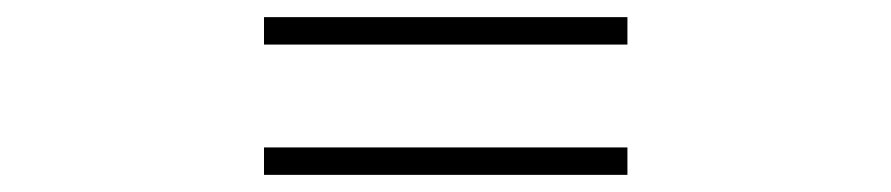

<svg xmlns="http://www.w3.org/2000/svg" viewBox="-20 -492 1040 224"><path d="M288 -472V-440H712V-472ZM288 -320V-288H712V-320Z"/></svg>

Font: Noto Sans KR Light
Style: Regular
Weight: 300
Designer: Ryoko NISHIZUKA 西塚涼子 (kana, bopomofo & ideographs); Paul D. Hunt (Latin, Greek & Cyrillic); Sandoll Communications 산돌커뮤니
Foundry: Adobe
Version: Version 2.004;hotconv 1.0.118;makeotfexe 2.5.65603